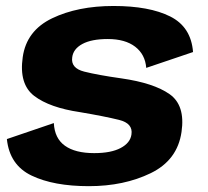

<svg xmlns="http://www.w3.org/2000/svg" viewBox="-20 -618 696 642"><path d="M277 4.5Q394.5 4.5 484 -39Q573.5 -82.5 587 -177Q600 -266 547 -303.2Q494 -340.5 385.5 -356Q307.5 -367 261.8 -378.5Q216 -390 221.5 -426.5Q225 -454.5 255.5 -471Q286 -487.5 340.5 -487.5Q398.5 -487.5 432 -461.8Q465.5 -436 469 -391L625.5 -444Q619 -528 549 -563Q479 -598 359.5 -598Q240 -598 154.2 -556.8Q68.5 -515.5 56 -427Q43 -336.5 94.5 -297.2Q146 -258 247.5 -243Q330 -229 377.8 -217.2Q425.5 -205.5 419.5 -168Q415.5 -140 383.2 -123Q351 -106 295 -106Q231.5 -106 197 -130.8Q162.5 -155.5 160 -206.5L3 -153Q12 -66 85.8 -30.8Q159.5 4.5 277 4.5Z"/></svg>

Font: Anybody
Style: Bold Italic
Weight: 700
Italic angle: -10°
Designer: Tyler Finck
Foundry: Etcetera Type Company
Version: Version 1.113;gftools[0.9.25]